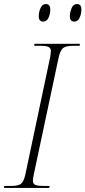

<svg xmlns="http://www.w3.org/2000/svg" viewBox="-34 -931 423 951"><path d="M-14 0 -13 -10H21Q55 -10 69 -20Q83 -30 91 -64L214 -646Q218 -668 218 -678Q218 -692 207 -698Q196 -704 169 -704H135L137 -714H362L360 -704H326Q293 -704 278.5 -693Q264 -682 256 -644L134 -70Q129 -48 129 -36Q129 -20 141 -15Q153 -10 180 -10H212L210 0ZM334 -824Q324 -824 318 -830Q312 -836 312 -851Q312 -870 320.5 -890.5Q329 -911 347 -911Q357 -911 363 -905Q369 -899 369 -884Q369 -861 360 -842.5Q351 -824 334 -824ZM180 -824Q170 -824 164 -830Q158 -836 158 -851Q158 -870 166.5 -890.5Q175 -911 193 -911Q215 -911 215 -884Q215 -861 206 -842.5Q197 -824 180 -824Z"/></svg>

Font: Noto Serif Display SemiCondensed ExtraLight
Style: Italic
Weight: 200
Width: 4
Italic angle: -12°
Designer: Monotype Design Team
Foundry: Monotype Imaging Inc.
Version: Version 2.009